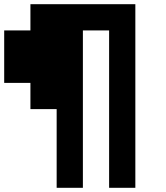

<svg xmlns="http://www.w3.org/2000/svg" viewBox="-20 -895 790 915"><path d="M0 -500V-750H125V-875H625V0H500V-750H375V0H250V-375H125V-500Z"/></svg>

Font: Galmuri7 Regular
Style: Regular
Weight: 400
Designer: Lee Minseo (quiple)
Version: Version 2.399;hotconv 1.1.1;makeotfexe 2.6.0 DEVELOPMENT